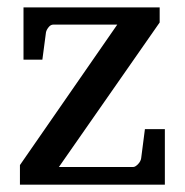

<svg xmlns="http://www.w3.org/2000/svg" viewBox="-20 -502 502 522"><path d="M34.2 0V-53.2L298.8 -435.1H125Q117.7 -435.1 112.1 -428Q106.4 -420.9 105 -414.1L95.2 -339.8H43.9V-481.9H414.1V-440.9L140.1 -47.9H341.8Q345.2 -47.9 348.9 -50.3Q352.5 -52.7 355.7 -56.2Q358.9 -59.6 361.1 -63.7Q363.3 -67.9 363.8 -71.8L374 -150.9H428.2V0Z"/></svg>

Font: Charis SIL Cyr
Style: Regular
Weight: 400
Foundry: SIL International
Version: Version 5.000